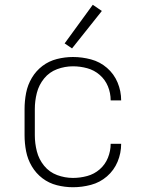

<svg xmlns="http://www.w3.org/2000/svg" viewBox="-20 -777 616 805"><path d="M286 8Q324 8 361.5 -2Q399 -12 428.5 -37.5Q458 -63 473 -99Q488 -135 488 -174H444Q444 -144 432.5 -115.5Q421 -87 398 -67Q375 -47 345.5 -39Q316 -31 286 -31Q252 -31 219.5 -43Q187 -55 165 -82Q143 -109 134.5 -142.5Q126 -176 126 -210V-320Q126 -354 134.5 -387.5Q143 -421 165 -448Q187 -475 219.5 -487Q252 -499 286 -499Q316 -499 345.5 -491Q375 -483 398 -463Q421 -443 432.5 -415Q444 -387 444 -356H488Q488 -395 473 -431Q458 -467 428.5 -492.5Q399 -518 361.5 -528Q324 -538 286 -538Q252 -538 218.5 -529.5Q185 -521 158 -500.5Q131 -480 113.5 -450.5Q96 -421 89.5 -387.5Q83 -354 83 -320V-210Q83 -176 89.5 -142.5Q96 -109 113.5 -79.5Q131 -50 158 -29.5Q185 -9 218.5 -0.5Q252 8 286 8ZM282 -574 407 -731 369 -757 251 -595Z"/></svg>

Font: Iosevka Sparkle Extralight
Style: Regular
Weight: 200
Designer: Belleve Invis
Foundry: Belleve Invis
Version: Version 4.5.0; ttfautohint (v1.8.3)